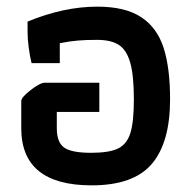

<svg xmlns="http://www.w3.org/2000/svg" viewBox="-20 -548 580 578"><path d="M44 -162V-244Q44 -255 72.5 -277Q101 -299 115 -299H279V-211H151V-162Q151 -119 173.5 -103.5Q196 -88 254 -88Q309 -88 335.5 -101Q362 -114 372.5 -147.5Q383 -181 383 -249Q383 -321 372 -359.5Q361 -398 337.5 -413Q314 -428 272 -428Q239 -428 215 -426Q191 -424 160 -418V-358H75Q70 -378 66.5 -404.5Q63 -431 63 -451V-483Q172 -528 273 -528Q356 -528 404 -497Q452 -466 472 -405.5Q492 -345 492 -249Q492 -119 437 -54.5Q382 10 256 10Q44 10 44 -162Z"/></svg>

Font: Athiti SemiBold
Style: Regular
Weight: 600
Designer: CadsonDemak Team
Foundry: CadsonDemak
Version: Version 1.033